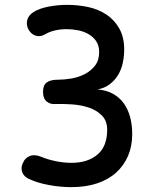

<svg xmlns="http://www.w3.org/2000/svg" viewBox="-20 -760 640 790"><path d="M101 -23Q80 -31 72 -50.5Q64 -70 75 -91Q83 -110 102.5 -118Q122 -126 149 -115Q175 -104 208.5 -97Q242 -90 274 -90Q341 -90 381 -124Q421 -158 421 -226Q421 -263 399 -285Q377 -307 345 -317.5Q313 -328 276.5 -330.5Q240 -333 208 -332Q198 -331 189 -333.5Q180 -336 172.5 -342Q165 -348 161 -358Q157 -368 157 -383Q157 -409 172 -420.5Q187 -432 218 -432Q244 -432 273.5 -437Q303 -442 328.5 -455Q354 -468 371 -490Q388 -512 388 -545Q388 -573 375.5 -591Q363 -609 343.5 -620Q324 -631 300.5 -635.5Q277 -640 255 -640Q230 -640 207 -635Q184 -630 162 -617Q143 -607 124.5 -614Q106 -621 96 -641Q87 -660 92.5 -679Q98 -698 119 -711Q141 -725 178.5 -732.5Q216 -740 257 -740Q301 -740 343 -731Q385 -722 418 -700Q451 -678 471 -642.5Q491 -607 491 -556Q491 -528 485 -500.5Q479 -473 465.5 -451Q452 -429 431 -413Q410 -397 381 -392Q418 -389 445 -374Q472 -359 489.5 -334.5Q507 -310 515.5 -278Q524 -246 524 -208Q524 -159 507 -119Q490 -79 458 -50Q426 -21 379.5 -5.5Q333 10 273 10Q229 10 182 1.5Q135 -7 101 -23Z"/></svg>

Font: Maple Mono Normal NL Medium
Style: Regular
Weight: 500
Monospace: yes
Designer: subframe7536
Version: Version 7.000